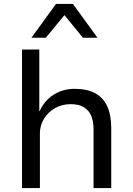

<svg xmlns="http://www.w3.org/2000/svg" viewBox="-20 -957 677 977"><path d="M92 0V-705H180V-392H182Q205 -444 252 -474.5Q299 -505 360 -505Q422 -505 463.5 -483Q505 -461 525.5 -416.5Q546 -372 546 -305V0H456V-300Q456 -339 444.5 -367Q433 -395 407.5 -411Q382 -427 340 -427Q295 -427 259.5 -406.5Q224 -386 203.5 -352Q183 -318 183 -278V0ZM140 -765 265 -937H351L476 -765H402L308 -880L213 -765Z"/></svg>

Font: Nunito Sans 7pt
Style: Regular
Weight: 400
Designer: Vernon Adams
Foundry: Vernon Adams
Version: Version 3.101;gftools[0.9.27]